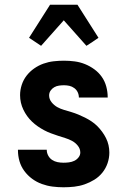

<svg xmlns="http://www.w3.org/2000/svg" viewBox="-20 -785 540 813"><path d="M249 8Q225 8 202 5Q179 2 157 -6Q135 -14 116 -28Q97 -42 83 -61Q69 -80 62.5 -102.5Q56 -125 56 -149V-151H178V-150Q178 -138 184 -126.5Q190 -115 200.5 -108Q211 -101 223.5 -98.5Q236 -96 249 -96Q260 -96 272 -97.5Q284 -99 294.5 -104Q305 -109 312.5 -118.5Q320 -128 320 -139Q320 -155 309.5 -168Q299 -181 285 -188.5Q271 -196 256 -200.5Q241 -205 226 -210Q211 -215 196 -220.5Q181 -226 167 -233.5Q153 -241 140 -250Q127 -259 115.5 -270Q104 -281 95 -293.5Q86 -306 79 -320.5Q72 -335 68.5 -350.5Q65 -366 65 -382Q65 -404 72 -425.5Q79 -447 92.5 -464.5Q106 -482 124.5 -495Q143 -508 164 -515.5Q185 -523 207 -525.5Q229 -528 251 -528Q274 -528 296.5 -525Q319 -522 340 -513.5Q361 -505 379.5 -491.5Q398 -478 411 -459.5Q424 -441 430 -418.5Q436 -396 436 -374V-372H314Q314 -384 309 -394.5Q304 -405 294.5 -412Q285 -419 274 -421.5Q263 -424 251 -424Q241 -424 230 -422.5Q219 -421 209.5 -415.5Q200 -410 194 -401Q188 -392 188 -381Q188 -365 198.5 -352Q209 -339 222.5 -331.5Q236 -324 251.5 -319.5Q267 -315 282 -310.5Q297 -306 311.5 -300Q326 -294 340 -287Q354 -280 367.5 -271Q381 -262 392 -251Q403 -240 412.5 -227Q422 -214 429 -200Q436 -186 439.5 -170.5Q443 -155 443 -139Q443 -116 435.5 -94Q428 -72 413.5 -54Q399 -36 379.5 -24Q360 -12 338.5 -4.5Q317 3 294.5 5.5Q272 8 249 8ZM346 -591 250 -699 154 -591 103 -625 192 -765H308L397 -625Q384 -616 371.5 -607.5Q359 -599 346 -591Z"/></svg>

Font: Iosevka Curly Extrabold
Style: Regular
Weight: 800
Monospace: yes
Designer: Belleve Invis
Foundry: Belleve Invis
Version: Version 22.1.2; ttfautohint (v1.8.4)